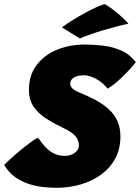

<svg xmlns="http://www.w3.org/2000/svg" viewBox="-38 -887 668 916"><path d="M231.5 9Q200 9 165.2 5Q130.5 1 96.2 -10.5Q62 -22 32.5 -43.5Q3 -65 -18 -100Q-13 -106 6.8 -124.2Q26.5 -142.5 52.8 -164.5Q79 -186.5 103.8 -205Q128.5 -223.5 143.5 -230Q158 -209 172 -192.8Q186 -176.5 201.2 -165.5Q216.5 -154.5 233.8 -149Q251 -143.5 271 -143.5Q290 -143.5 305.2 -150.2Q320.5 -157 329.5 -168.2Q338.5 -179.5 338.5 -192.5Q338.5 -203.5 334.2 -216.5Q330 -229.5 315.5 -244Q301 -258.5 269.5 -273.5Q220.5 -297 182.2 -321.5Q144 -346 122 -378.5Q100 -411 100 -458Q100 -528.5 136.8 -576.8Q173.5 -625 234.2 -649.8Q295 -674.5 366.5 -674.5Q409 -674.5 454 -669.2Q499 -664 539.8 -646.2Q580.5 -628.5 610 -590.5Q581.5 -554.5 543.8 -518.2Q506 -482 475.5 -464Q457.5 -486.5 437 -500.5Q416.5 -514.5 397 -521.2Q377.5 -528 362 -528Q346.5 -528 331.5 -524Q316.5 -520 306.8 -511Q297 -502 297 -487Q297 -480 301.2 -472.8Q305.5 -465.5 315.2 -458.8Q325 -452 341 -445.5Q385.5 -427.5 421.5 -407.8Q457.5 -388 483.2 -363.8Q509 -339.5 522.8 -308.2Q536.5 -277 536.5 -236Q536.5 -176.5 511.8 -130.8Q487 -85 444.2 -54Q401.5 -23 346.5 -7Q291.5 9 231.5 9ZM463.5 -867Q491 -850 515 -830.2Q539 -810.5 555 -795Q571 -779.5 574.5 -774Q550.5 -769 518 -760.5Q485.5 -752 451.5 -741.8Q417.5 -731.5 388.5 -721.2Q359.5 -711 343 -703.5L257.5 -756.5Q278.5 -772.5 308.5 -791Q338.5 -809.5 369.8 -826.5Q401 -843.5 426.5 -854.8Q452 -866 463.5 -867Z"/></svg>

Font: Grandstander Thin Black
Style: Italic
Weight: 900
Italic angle: -15°
Version: Version 1.200